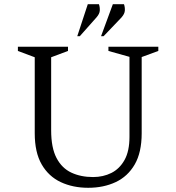

<svg xmlns="http://www.w3.org/2000/svg" viewBox="-20 -882 837 912"><path d="M399 10Q326 10 268.5 -17Q211 -44 178 -101Q145 -158 145 -249V-610L65 -640V-660H303V-640L223 -610V-263Q223 -180 248.5 -131.5Q274 -83 319 -62Q364 -41 422 -41Q470 -41 509 -60.5Q548 -80 571.5 -122Q595 -164 595 -232V-612L495 -640V-660H732V-640L653 -611V-249Q653 -158 620 -101Q587 -44 529.5 -17Q472 10 399 10ZM347 -710 397 -862H450Q455 -847 454 -831.5Q453 -816 438 -799L359 -710ZM460 -710 516 -862H569Q574 -847 573 -831.5Q572 -816 557 -799L472 -710Z"/></svg>

Font: Spectral Light
Style: Regular
Weight: 300
Designer: Jean-Baptiste Levee
Foundry: Production Type
Version: Version 2.001